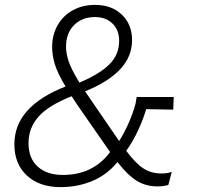

<svg xmlns="http://www.w3.org/2000/svg" viewBox="-20 -759 813 788"><path d="M462 -94Q420 -42 359.5 -16.5Q299 9 228 9Q142 9 90.5 -38.5Q39 -86 39 -167Q39 -322 249 -404Q216 -459 205 -495.5Q194 -532 194 -566Q194 -616 216.5 -655.5Q239 -695 279 -717Q319 -739 370 -739Q438 -739 480 -699Q522 -659 522 -594Q522 -527 473.5 -475Q425 -423 329 -384L334 -377L469 -180Q514 -253 536 -332L541 -361H693L691 -309L580 -311Q568 -270 546.5 -223.5Q525 -177 498 -140Q537 -88 569 -67.5Q601 -47 643 -47Q668 -47 685 -54L671 0Q652 6 626 6Q578 6 540.5 -17.5Q503 -41 462 -94ZM238 -41Q362 -41 432 -135L427 -142L299 -326L274 -364Q178 -326 137.5 -279.5Q97 -233 97 -172Q97 -109 135 -75Q173 -41 238 -41ZM306 -420Q389 -455 429 -495Q469 -535 469 -591Q469 -636 441.5 -662.5Q414 -689 370 -689Q317 -689 284 -656Q251 -623 251 -567Q251 -539 262 -506.5Q273 -474 306 -420Z"/></svg>

Font: Mona Sans Light
Style: Italic
Weight: 300
Italic angle: -11.7°
Designer: Deni Anggara
Foundry: GitHub
Version: Version 2.000